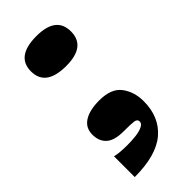

<svg xmlns="http://www.w3.org/2000/svg" viewBox="-210 -533 726 726"><g transform="rotate(-45 153.5 -170.0)"><path d="M154 -330Q45 -330 45 -410Q45 -490 154 -490Q259 -490 259 -410Q259 -330 154 -330ZM40 39Q51 42 68.5 43.5Q86 45 106 45Q129 45 151 42.5Q173 40 187.5 33Q202 26 202 15Q202 2 186 0Q170 -2 132 -2Q84 -2 62 -21.5Q40 -41 40 -77Q40 -113 69 -131.5Q98 -150 150 -150Q214 -150 240.5 -114.5Q267 -79 267 -29Q267 55 211.5 102.5Q156 150 40 150Z"/></g></svg>

Font: Ojuju ExtraLight ExtraBold
Style: Regular
Weight: 800
Version: Version 1.000